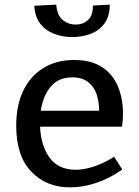

<svg xmlns="http://www.w3.org/2000/svg" viewBox="-20 -799 602 829"><path d="M283 10Q180 10 115 -58Q50 -126 50 -256Q50 -344 80.5 -407.5Q111 -471 167.5 -505.5Q224 -540 300 -540Q373 -540 419.5 -510Q466 -480 488.5 -427.5Q511 -375 511 -308Q511 -295 510 -282Q509 -269 507 -252H153Q157 -168 195 -117Q233 -66 307 -66Q343 -66 385.5 -80Q428 -94 473 -122L508 -67Q452 -28 394.5 -9Q337 10 283 10ZM292 -465Q233 -465 199.5 -425.5Q166 -386 156 -321H408Q408 -360 397 -392.5Q386 -425 360 -445Q334 -465 292 -465ZM292 -639Q250 -639 213.5 -653Q177 -667 154 -696.5Q131 -726 128 -774L223 -779Q226 -734 250 -713.5Q274 -693 307 -693Q339 -693 360.5 -713Q382 -733 381 -775L454 -779Q454 -730 432 -699Q410 -668 373 -653.5Q336 -639 292 -639Z"/></svg>

Font: Bitter Medium
Style: Regular
Weight: 500
Designer: Sol Matas, and Bitter project Authors
Foundry: Sol Matas
Version: Version 2.001